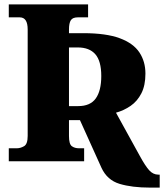

<svg xmlns="http://www.w3.org/2000/svg" viewBox="-20 -734 747 874"><path d="M663 120Q581 120 524.5 103Q468 86 442 30L344 -187H294V-115Q294 -78 307 -68.5Q320 -59 340 -59H363V0H20V-59H56Q73 -59 89.5 -68.5Q106 -78 106 -115V-600Q106 -655 70 -655H20V-714H381V-655H334Q311 -655 302.5 -642Q294 -629 294 -599V-583H359Q463 -583 525 -560Q587 -537 614.5 -495.5Q642 -454 642 -399Q642 -345 623.5 -309Q605 -273 574.5 -252Q544 -231 508 -221L616 -25Q641 21 659 41Q677 61 701 61H707V120ZM336 -251Q391 -251 416 -286Q441 -321 441 -388Q441 -456 414 -487Q387 -518 334 -518H294V-251Z"/></svg>

Font: Noto Serif SemiCondensed Black
Style: Regular
Weight: 900
Width: 4
Designer: Monotype Design Team
Foundry: Monotype Imaging Inc.
Version: Version 2.014; ttfautohint (v1.8.4.7-5d5b)